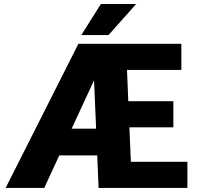

<svg xmlns="http://www.w3.org/2000/svg" viewBox="-20 -927 980 947"><path d="M904.3 -128.9V0H466.3L459.5 -160.6H272.5L198.2 0H7.8L366.7 -710.9H874.5V-582H606.4L612.8 -427.7H835V-298.8H618.2L625.5 -128.9ZM333.5 -292.5H454.1L443.8 -530.8ZM380.9 -753.9 477.5 -907.2H651.4L515.1 -753.9Z"/></svg>

Font: Vazirmatn RD UI Black
Style: Regular
Weight: 900
Designer: Saber Rastikerdar
Foundry: Saber Rastikerdar
Version: Version 33.003